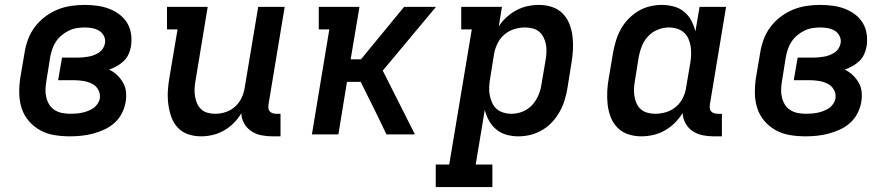

<svg xmlns="http://www.w3.org/2000/svg" viewBox="-20 -548 3640 783"><path d="M266 8Q233 8 202 3Q171 -2 144.5 -16.5Q118 -31 98 -54Q78 -77 68.5 -106Q59 -135 58.5 -167.5Q58 -200 63 -232L80 -332Q84 -359 94 -386.5Q104 -414 122 -438Q140 -462 164 -480Q188 -498 215 -509Q242 -520 270 -524Q298 -528 325 -528Q351 -528 376.5 -524.5Q402 -521 424.5 -512.5Q447 -504 466.5 -489.5Q486 -475 498.5 -454.5Q511 -434 514.5 -409Q518 -384 514 -358Q511 -342 504 -326.5Q497 -311 484.5 -299Q472 -287 456.5 -278.5Q441 -270 425 -264Q444 -255 458 -241.5Q472 -228 482 -210.5Q492 -193 494 -172Q496 -151 492 -130Q488 -107 476.5 -85Q465 -63 446.5 -46.5Q428 -30 405 -19.5Q382 -9 359 -3Q336 3 312.5 5.5Q289 8 266 8ZM268 -84Q280 -84 291.5 -85Q303 -86 315 -88.5Q327 -91 338.5 -95.5Q350 -100 360 -106.5Q370 -113 377.5 -124Q385 -135 387 -146Q390 -166 380.5 -182.5Q371 -199 354.5 -207Q338 -215 319 -218Q300 -221 280 -221H217L233 -313H296Q307 -313 318 -314Q329 -315 340.5 -317Q352 -319 362.5 -323Q373 -327 383 -333.5Q393 -340 399.5 -350Q406 -360 408 -371Q411 -387 404 -401Q397 -415 384.5 -422.5Q372 -430 357 -433Q342 -436 326 -436Q310 -436 293.5 -433.5Q277 -431 261.5 -423.5Q246 -416 232.5 -405Q219 -394 209 -379.5Q199 -365 193.5 -349Q188 -333 185 -317L169 -217Q166 -200 165.5 -183Q165 -166 169 -150Q173 -134 181.5 -120.5Q190 -107 204 -98.5Q218 -90 234.5 -87Q251 -84 268 -84Z M800 8Q772 8 747 -0.5Q722 -9 704.5 -28Q687 -47 678.5 -71.5Q670 -96 666.5 -122.5Q663 -149 664.5 -176.5Q666 -204 671 -232L704 -428H661V-520H827L777 -217Q774 -201 773.5 -185Q773 -169 775.5 -154Q778 -139 784 -125.5Q790 -112 801 -102Q812 -92 827 -88Q842 -84 858 -84Q879 -84 900.5 -91Q922 -98 939 -113.5Q956 -129 965.5 -149.5Q975 -170 978 -191L1033 -520H1141L1075 -122Q1074 -114 1074.5 -107Q1075 -100 1079.5 -94.5Q1084 -89 1091.5 -86.5Q1099 -84 1106 -84H1124V8H1090Q1067 8 1045 3.5Q1023 -1 1005 -13Q987 -25 976 -44Q965 -63 964 -86Q951 -64 933 -46Q915 -28 893 -15.5Q871 -3 847 2.5Q823 8 800 8Z M1252 0 1323 -428H1280V-520H1446L1410 -306H1452L1628 -520H1758L1541 -260L1672 0H1556L1517 -81L1451 -214H1395L1360 0Z M1757 215V123H1812L1904 -428H1861V-520H2027L2014 -440Q2027 -461 2046 -478Q2065 -495 2086.5 -506.5Q2108 -518 2131.5 -523Q2155 -528 2178 -528Q2206 -528 2231.5 -519.5Q2257 -511 2275 -492.5Q2293 -474 2302.5 -449.5Q2312 -425 2315 -398Q2318 -371 2316.5 -343.5Q2315 -316 2310 -288L2294 -188Q2290 -164 2282.5 -139.5Q2275 -115 2262.5 -92.5Q2250 -70 2232 -50.5Q2214 -31 2191 -17.5Q2168 -4 2143.5 2Q2119 8 2094 8Q2069 8 2045.5 1.5Q2022 -5 2004 -20Q1986 -35 1974.5 -55.5Q1963 -76 1957 -100L1920 123H1988V215ZM2066 -84Q2089 -84 2111.5 -93Q2134 -102 2150 -119.5Q2166 -137 2175.5 -159Q2185 -181 2188 -203L2205 -303Q2208 -319 2208.5 -335Q2209 -351 2206.5 -366Q2204 -381 2197 -395Q2190 -409 2179 -418.5Q2168 -428 2152.5 -432Q2137 -436 2121 -436Q2100 -436 2078 -429.5Q2056 -423 2038 -408Q2020 -393 2009.5 -372Q1999 -351 1995 -329L1979 -229Q1976 -212 1975 -194.5Q1974 -177 1977 -161Q1980 -145 1986.5 -130Q1993 -115 2004.5 -104.5Q2016 -94 2032.5 -89Q2049 -84 2066 -84Z M2595 8Q2567 8 2541.5 -0.5Q2516 -9 2498 -27.5Q2480 -46 2470.5 -70.5Q2461 -95 2458 -122Q2455 -149 2456.5 -176.5Q2458 -204 2463 -232L2480 -332Q2484 -356 2491.5 -380.5Q2499 -405 2511 -427.5Q2523 -450 2541.5 -469.5Q2560 -489 2582.5 -502.5Q2605 -516 2629.5 -522Q2654 -528 2679 -528Q2704 -528 2728 -521.5Q2752 -515 2770 -500Q2788 -485 2799 -464.5Q2810 -444 2816 -420L2833 -520H2941L2875 -122Q2874 -114 2874.5 -107Q2875 -100 2879.5 -94.5Q2884 -89 2891.5 -86.5Q2899 -84 2906 -84H2924V8H2890Q2867 8 2845 3.5Q2823 -1 2805 -13Q2787 -25 2776 -44.5Q2765 -64 2764 -87Q2750 -65 2731.5 -46.5Q2713 -28 2690.5 -15.5Q2668 -3 2643.5 2.5Q2619 8 2595 8ZM2653 -84Q2674 -84 2696 -90.5Q2718 -97 2736 -112Q2754 -127 2764.5 -148Q2775 -169 2778 -191L2795 -291Q2798 -308 2798.5 -325.5Q2799 -343 2796.5 -359Q2794 -375 2787.5 -390Q2781 -405 2769 -415.5Q2757 -426 2741 -431Q2725 -436 2708 -436Q2685 -436 2662.5 -427Q2640 -418 2623.5 -400.5Q2607 -383 2598 -361Q2589 -339 2585 -317L2569 -217Q2566 -201 2565.5 -185Q2565 -169 2567.5 -154Q2570 -139 2576.5 -125Q2583 -111 2594.5 -101.5Q2606 -92 2621.5 -88Q2637 -84 2653 -84Z M3266 8Q3233 8 3202 3Q3171 -2 3144.5 -16.5Q3118 -31 3098 -54Q3078 -77 3068.5 -106Q3059 -135 3058.5 -167.5Q3058 -200 3063 -232L3080 -332Q3084 -359 3094 -386.5Q3104 -414 3122 -438Q3140 -462 3164 -480Q3188 -498 3215 -509Q3242 -520 3270 -524Q3298 -528 3325 -528Q3351 -528 3376.5 -524.5Q3402 -521 3424.5 -512.5Q3447 -504 3466.5 -489.5Q3486 -475 3498.5 -454.5Q3511 -434 3514.5 -409Q3518 -384 3514 -358Q3511 -342 3504 -326.5Q3497 -311 3484.5 -299Q3472 -287 3456.5 -278.5Q3441 -270 3425 -264Q3444 -255 3458 -241.5Q3472 -228 3482 -210.5Q3492 -193 3494 -172Q3496 -151 3492 -130Q3488 -107 3476.5 -85Q3465 -63 3446.5 -46.5Q3428 -30 3405 -19.5Q3382 -9 3359 -3Q3336 3 3312.5 5.5Q3289 8 3266 8ZM3268 -84Q3280 -84 3291.5 -85Q3303 -86 3315 -88.5Q3327 -91 3338.5 -95.5Q3350 -100 3360 -106.5Q3370 -113 3377.5 -124Q3385 -135 3387 -146Q3390 -166 3380.5 -182.5Q3371 -199 3354.5 -207Q3338 -215 3319 -218Q3300 -221 3280 -221H3217L3233 -313H3296Q3307 -313 3318 -314Q3329 -315 3340.5 -317Q3352 -319 3362.5 -323Q3373 -327 3383 -333.5Q3393 -340 3399.5 -350Q3406 -360 3408 -371Q3411 -387 3404 -401Q3397 -415 3384.5 -422.5Q3372 -430 3357 -433Q3342 -436 3326 -436Q3310 -436 3293.5 -433.5Q3277 -431 3261.5 -423.5Q3246 -416 3232.5 -405Q3219 -394 3209 -379.5Q3199 -365 3193.5 -349Q3188 -333 3185 -317L3169 -217Q3166 -200 3165.5 -183Q3165 -166 3169 -150Q3173 -134 3181.5 -120.5Q3190 -107 3204 -98.5Q3218 -90 3234.5 -87Q3251 -84 3268 -84Z"/></svg>

Font: Iosevka Etoile Semibold
Style: Italic
Weight: 600
Italic angle: -9°
Designer: Belleve Invis
Foundry: Belleve Invis
Version: Version 22.1.2; ttfautohint (v1.8.4)